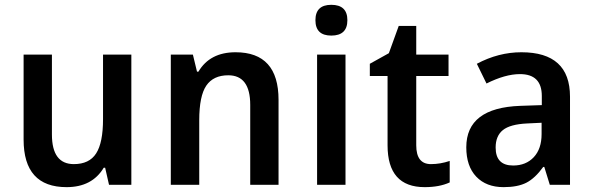

<svg xmlns="http://www.w3.org/2000/svg" viewBox="-20 -768 2466 798"><path d="M433.1 0 417 -70.8H411.1Q362.8 9.8 256.8 9.8Q78.1 9.8 78.1 -188V-541H195.8V-209Q195.8 -85.9 287.1 -85.9Q351.1 -85.9 379.6 -130.4Q408.2 -174.8 408.2 -272.9V-541H525.9V0Z M1020 0V-332Q1020 -455.1 928.7 -455.1Q866.7 -455.1 837.4 -412.1Q808.1 -369.1 808.1 -268.1V0H689.9V-541H781.7L798.8 -470.2H804.7Q852.5 -550.8 959 -550.8Q1137.7 -550.8 1137.7 -353V0Z M1356.9 -748Q1423.8 -748 1423.8 -684.1Q1423.8 -620.1 1356.9 -620.1Q1291 -620.1 1291 -684.1Q1291 -748 1356.9 -748ZM1416 0H1297.9V-541H1416Z M1849.1 -99.1V-9.8Q1806.6 9.8 1745.1 9.8Q1590.8 9.8 1590.8 -164.1V-452.1H1517.1V-502.9L1596.2 -546.9L1637.2 -660.2H1710V-541H1844.2V-452.1H1710V-164.1Q1710 -85.9 1771 -85.9Q1810.1 -85.9 1849.1 -99.1Z M2265.1 0 2242.2 -74.2H2237.8Q2203.6 -26.9 2167.5 -8.5Q2131.3 9.8 2073.2 9.8Q2001 9.8 1959.5 -33.7Q1918 -77.1 1918 -155.8Q1918 -320.3 2143.1 -328.1L2231.9 -331.1V-369.1Q2231.9 -460 2141.1 -460Q2080.1 -460 2002 -420.9L1961.9 -502.9Q2051.8 -550.8 2147 -550.8Q2349.1 -550.8 2349.1 -366.2V0ZM2231 -257.8 2170.9 -254.9Q2100.1 -251.5 2070.1 -227.3Q2040 -203.1 2040 -154.8Q2040 -80.1 2112.8 -80.1Q2166 -80.1 2198.5 -114.7Q2231 -149.4 2231 -210.9Z"/></svg>

Font: Droid Sans TV
Style: Bold
Weight: 600
Version: Version 1.00